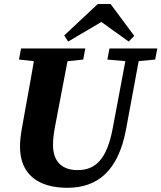

<svg xmlns="http://www.w3.org/2000/svg" viewBox="-20 -892 783 931"><path d="M211.6 -588.2H239.2L383.5 -603.2L393.7 -657.1H82.1L72 -603.2L211.6 -588.2ZM307.1 18.6C453.9 18.6 553.8 -64.9 591 -264L663.8 -657.1H599.4L526.2 -267.9C498.1 -120.9 444.2 -67.2 356.1 -67.2C278.1 -67.2 237.1 -111.7 237.1 -187.9C237.1 -219.8 241 -248.8 247.4 -281.3L319.1 -657.1H154.1C138.8 -557 119.4 -455.8 101.8 -357.1L86.4 -271C80.8 -239 76.9 -209.1 76.9 -181.9C76.9 -46.8 164.3 18.6 307.1 18.6ZM605.2 -593.9H633.1L732.4 -603.2L742.8 -657.1H510.8L500.7 -603.2L605.2 -593.9ZM516.2 -872.5H454.1L291.4 -720.2L310.4 -690.5L520.5 -814.3H431.5L604.1 -690.5L630.9 -718.1L516.2 -872.5Z"/></svg>

Font: Source Serif 4 Variable
Style: Italic
Weight: 400
Italic angle: -12°
Designer: Frank Grießhammer
Foundry: Adobe Systems Incorporated
Version: Version 4.004;hotconv 1.0.116;makeotfexe 2.5.65601